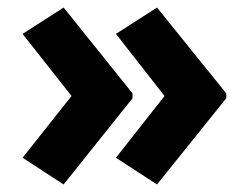

<svg xmlns="http://www.w3.org/2000/svg" viewBox="-20 -487 661 510"><path d="M417 -232 288 -397 397 -467 581 -239V-226L397 3L288 -68ZM170 -232 40 -397 149 -467 332 -239V-226L149 3L40 -68Z"/></svg>

Font: Noto Sans Syriac Eastern Black
Style: Regular
Weight: 900
Designer: Patrick Giasson and the Monotype Design Team
Foundry: Monotype Imaging Inc.
Version: Version 3.001; ttfautohint (v1.8.4.7-5d5b)